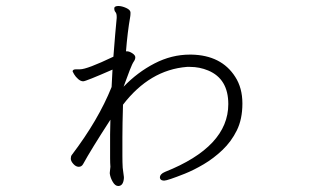

<svg xmlns="http://www.w3.org/2000/svg" viewBox="-20 -582 1040 640"><path d="M389 -23Q388 -40 388 -62V-125Q388 -167 390 -233Q479 -349 603 -359H614Q645 -359 674 -347Q741 -319 741 -235Q741 -93 530 -9Q513 -2 513 10L514 14Q517 20 527.5 20Q538 20 596 -3Q626 -15 659 -34.5Q692 -54 721.5 -82Q751 -110 769.5 -147.5Q788 -185 788 -237Q788 -289 764 -326Q718 -398 618 -400H613Q552 -400 495 -370.5Q438 -341 392 -293Q393 -295 398.5 -310.5Q404 -326 412.5 -348Q421 -370 426 -377Q431 -384 431 -391Q431 -398 421 -404.5Q411 -411 403 -411H400Q405 -475 414 -526Q415 -531 415 -540Q415 -549 400.5 -555.5Q386 -562 374.5 -562Q363 -562 361 -556V-553Q361 -546 365 -541.5Q369 -537 369 -526V-522Q367 -500 364 -467.5Q361 -435 358 -393Q270 -351 247 -351H234Q222 -351 222 -344Q222 -343 227 -334.5Q232 -326 240.5 -318.5Q249 -311 257.5 -311Q266 -311 355 -350L352 -292Q308 -182 219 -65Q216 -61 216 -53Q216 -45 224.5 -35.5Q233 -26 242.5 -26Q252 -26 257 -35Q282 -81 348 -183Q347 -158 347 -134Q347 -55 347 -55Q347 -38 348 -26L346 -7V-3Q348 11 356 24.5Q364 38 374 38Q391 38 393 12V8Z"/></svg>

Font: LXGW WenKai Mono TC Light
Style: Regular
Weight: 300
Designer: LXGW / Fontworks Inc.
Foundry: LXGW / Fontworks Inc.
Version: Version 1.330